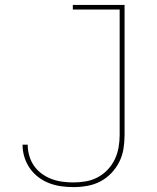

<svg xmlns="http://www.w3.org/2000/svg" viewBox="-20 -755 640 783"><path d="M280 8Q254 8 229 4.5Q204 1 180.5 -8Q157 -17 136.5 -32.5Q116 -48 101.5 -69Q87 -90 79.5 -114.5Q72 -139 72 -164V-165H93V-164Q93 -142 99.5 -119.5Q106 -97 119 -78.5Q132 -60 150.5 -46.5Q169 -33 190.5 -25Q212 -17 234.5 -14Q257 -11 280 -11Q305 -11 330.5 -15.5Q356 -20 378.5 -32Q401 -44 419 -63Q437 -82 448 -105Q459 -128 463.5 -153.5Q468 -179 468 -205V-716H277V-735H488V-205Q488 -176 483.5 -148Q479 -120 466.5 -95Q454 -70 434 -49Q414 -28 389 -15Q364 -2 336 3Q308 8 280 8Z"/></svg>

Font: Iosevka Thin Extended
Style: Regular
Weight: 100
Width: 7
Monospace: yes
Designer: Belleve Invis
Foundry: Belleve Invis
Version: Version 32.5.0; ttfautohint (v1.8.4)